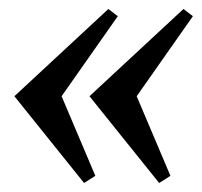

<svg xmlns="http://www.w3.org/2000/svg" viewBox="-20 -446 449 427"><path d="M242 -410 117 -232 192 -55 167 -39 12 -232 221 -426ZM409 -410 284 -232 359 -55 334 -39 179 -232 388 -426Z"/></svg>

Font: Brygada 1918 Medium
Style: Italic
Weight: 500
Italic angle: -8°
Designer: Mateusz Machalski | Borys Kosmynka | Przemek Hoffer
Foundry: NIEPODLEGLA 2018
Version: Version 3.006